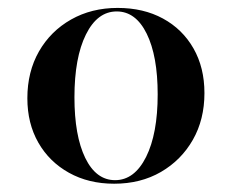

<svg xmlns="http://www.w3.org/2000/svg" viewBox="-20 -448 580 480"><path d="M265.3 11.3Q201.6 11.3 152.4 -16.1Q103.2 -43.5 75.8 -91.5Q48.4 -139.5 48.4 -202.4Q48.4 -268.5 77.4 -319.4Q106.5 -370.2 157.7 -399.2Q208.9 -428.2 274.2 -428.2Q338.7 -428.2 387.5 -401.6Q436.3 -375 463.7 -327Q491.1 -279 491.1 -215.3Q491.1 -149.2 462.1 -98.4Q433.1 -47.6 382.3 -18.1Q331.5 11.3 265.3 11.3ZM267.7 2.4Q316.1 2.4 345.2 -55.6Q374.2 -113.7 374.2 -212.1Q374.2 -308.1 346.8 -363.7Q319.4 -419.4 271.8 -419.4Q223.4 -419.4 194.8 -361.7Q166.1 -304 166.1 -204.8Q166.1 -108.9 193.1 -53.2Q220.2 2.4 267.7 2.4Z"/></svg>

Font: Playfair 144pt SemiCondensed
Style: Bold
Weight: 700
Width: 4
Designer: Claus Eggers Sørensen
Foundry: Claus Eggers Sørensen
Version: Version 2.203